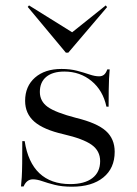

<svg xmlns="http://www.w3.org/2000/svg" viewBox="-20 -683 509 714"><path d="M247.6 11.3Q210.5 11.3 183.5 4.4Q156.5 -2.4 137.1 -9.3Q117.7 -16.1 102.4 -16.1Q79 -16.1 67.7 10.5H58.1Q59.7 -4.8 60.9 -24.2Q62.1 -43.5 62.5 -75.4Q62.9 -107.3 62.9 -158.1H71.8Q83.9 -79 126.6 -38.7Q169.4 1.6 241.1 1.6Q294.4 1.6 323.4 -20.6Q352.4 -42.7 352.4 -83.9Q352.4 -121.8 321 -144.4Q289.5 -166.9 216.1 -183.9Q141.9 -200.8 107.7 -230.6Q73.4 -260.5 73.4 -308.1Q73.4 -362.1 110.1 -394.4Q146.8 -426.6 208.9 -426.6Q241.1 -426.6 266.9 -419.8Q292.7 -412.9 312.9 -406Q333.1 -399.2 348.4 -399.2Q359.7 -399.2 366.9 -405.2Q374.2 -411.3 379 -425H387.9Q386.3 -408.9 385.5 -390.3Q384.7 -371.8 384.3 -346.8Q383.9 -321.8 383.9 -286.3H375.8Q362.9 -346.8 320.2 -381.9Q277.4 -416.9 219.4 -416.9Q175.8 -416.9 152 -397.2Q128.2 -377.4 128.2 -341.1Q128.2 -306.5 157.3 -285.5Q186.3 -264.5 263.7 -244.4Q340.3 -225.8 373.4 -196.4Q406.5 -166.9 406.5 -118.5Q406.5 -57.3 364.1 -23Q321.8 11.3 247.6 11.3ZM373.4 -662.9 378.2 -656.5 233.9 -487.1H225L83.1 -657.3L87.9 -662.9L265.3 -552.4L237.1 -554Z"/></svg>

Font: Playfair 144pt SemiExpanded Light
Style: Regular
Weight: 300
Width: 6
Designer: Claus Eggers Sørensen
Foundry: Claus Eggers Sørensen
Version: Version 2.203